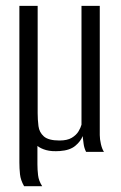

<svg xmlns="http://www.w3.org/2000/svg" viewBox="-20 -515 411 651"><path d="M183.1 -2.9Q155 -0.9 136.8 -6Q118.5 -11 106.9 -20.2V42Q106.9 60.4 109.1 79.2Q111.2 97.9 123 116.3H61.7Q49.9 95.8 47.8 76Q45.7 56.1 45.7 35.7V-495H107.7V-131.4Q107.7 -108.9 110.4 -87.6Q113.1 -66.3 128.8 -52.4Q144.6 -38.6 181.6 -38.6Q208.1 -38.6 223.2 -47.7Q238.3 -56.7 246 -69.3Q253.6 -81.9 256.3 -92.2V-495H318.3Q318.3 -385.5 318.3 -275.9Q318.3 -166.4 318.3 -56.8Q318.3 -43.4 322.2 -26.3Q326.2 -9.2 332.6 0Q317.3 0 302.3 0Q287.3 0 271.9 0Q265.3 -13.4 263.6 -26.9Q261.8 -40.5 260.2 -53.6Q253.6 -35.8 235.2 -20.5Q216.8 -5.2 183.1 -2.9Z"/></svg>

Font: Alumni Sans SC Thin
Style: Regular
Weight: 100
Designer: Robert E. Leuschke
Foundry: Robert E. Leuschke
Version: Version 1.018